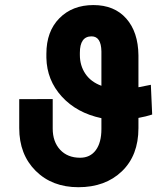

<svg xmlns="http://www.w3.org/2000/svg" viewBox="-20 -741 635 770"><path d="M590.3 -281.7Q566.9 -273.9 535.2 -268.1V-227.1Q535.2 -117.7 468.8 -54Q402.3 9.8 294.4 9.8Q189 9.8 123 -55.9Q57.1 -121.6 57.1 -227.5V-343.3L191.4 -343.8V-225.6Q191.4 -172.4 221.2 -140.4Q251 -108.4 301.3 -108.4Q341.8 -108.4 364.3 -138.9Q386.7 -169.4 386.7 -223.6V-267.1Q287.6 -288.1 227.8 -353.8Q168 -419.4 166 -508.8V-525.4Q166 -615.2 218.3 -668Q270.5 -720.7 354.5 -720.7Q438.5 -720.7 486.3 -666.7Q534.2 -612.8 535.2 -519V-391.1L585 -400.9ZM300.3 -520.5Q300.3 -478 322.3 -445.3Q344.2 -412.6 386.7 -397V-534.7Q385.7 -595.2 347.2 -595.2Q300.3 -595.2 300.3 -529.3Z"/></svg>

Font: RobotoInd
Style: Bold
Weight: 700
Designer: Google
Version: Version 2.001150; 2014